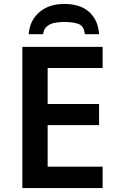

<svg xmlns="http://www.w3.org/2000/svg" viewBox="-20 -951 598 971"><path d="M499 0H93V-714H499V-607H221V-425H481V-318H221V-108H499ZM305 -931Q387 -931 432 -889.5Q477 -848 481 -778H409Q405 -820 376.5 -830Q348 -840 304 -840Q279 -840 256 -835.5Q233 -831 217 -817.5Q201 -804 198 -778H125Q130 -846 178 -888.5Q226 -931 305 -931Z"/></svg>

Font: Noto Sans SemiBold
Style: Regular
Weight: 600
Designer: Monotype Design Team
Foundry: Monotype Imaging Inc.
Version: Version 2.007